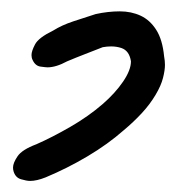

<svg xmlns="http://www.w3.org/2000/svg" viewBox="-20 -328 328 345"><path d="M75.2 -272.9Q90.8 -282.7 111.6 -289.6Q132.3 -296.4 151.9 -302.7Q174.3 -307.6 195.3 -307.6Q215.8 -307.6 232.7 -299.8Q249.5 -292 260.7 -274.4Q272 -256.8 274.9 -226.6Q276.4 -218.8 276.4 -211.4Q276.4 -201.7 272.9 -188Q269.5 -174.3 259.5 -157.5Q249.5 -140.6 234.9 -124.8Q220.2 -108.9 202.6 -94.2Q173.8 -68.8 137.2 -47.1Q100.6 -25.4 62 -9.3Q45.9 -2.9 34.2 -2.9Q27.8 -2.9 17.8 -5.9Q7.8 -8.8 4.4 -20Q3.4 -23.4 3.4 -26.9Q3.4 -35.2 11.5 -47.1Q19.5 -59.1 45.4 -68.8Q74.2 -81.5 106.4 -100.1Q138.7 -118.7 164.6 -141.1Q187 -160.6 201.2 -181.4Q215.3 -202.1 215.3 -217.8Q212.4 -236.8 198.2 -241.7Q189.5 -244.6 179.7 -244.6Q172.4 -244.6 164.6 -243.2Q148.4 -236.8 132.6 -230.7Q116.7 -224.6 100.6 -217.8Q80.6 -207 65.4 -207Q62.5 -207 53 -208.3Q43.5 -209.5 38.6 -220.2Q36.6 -224.1 36.6 -229Q36.6 -236.3 43 -248.3Q49.3 -260.3 75.2 -272.9Z"/></svg>

Font: DimaLove
Style: regular
Weight: 400
Designer: R.Balvardi
Foundry: Dima Software Group
Version: Version 1.00;May 4, 2019;FontCreator 11.5.0.2427 64-bit